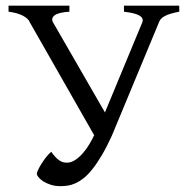

<svg xmlns="http://www.w3.org/2000/svg" viewBox="-20 -635 645 670"><path d="M605.5 -594.2Q572.3 -587.9 555.7 -579.3Q539.1 -570.8 534.7 -557.1L370.6 -162.1Q352.1 -121.6 335 -92.8Q317.9 -64 302 -44.2Q286.1 -24.4 271.5 -12.9Q256.8 -1.5 243.2 4.6Q229.5 10.7 216.6 12.7Q203.6 14.6 190.9 14.6Q171.9 14.6 156.5 9.5Q141.1 4.4 130.6 -2.4Q120.1 -9.3 114.3 -16.8Q108.4 -24.4 108.4 -28.8Q108.4 -31.7 112.1 -40.3Q115.7 -48.8 122.6 -60.1Q129.4 -71.3 138.4 -83.3Q147.5 -95.2 158.7 -105.5Q167 -93.8 174.3 -86.2Q181.6 -78.6 188.2 -74.5Q194.8 -70.3 200.9 -68.8Q207 -67.4 213.9 -67.4Q228.5 -67.4 242.7 -76.9Q256.8 -86.4 269.3 -100.6Q281.7 -114.7 291.7 -131.6Q301.8 -148.4 308.6 -163.1L84 -557.1Q79.6 -569.8 60.1 -580.1Q40.5 -590.3 9.8 -594.2V-615.2H222.2V-594.2Q184.1 -591.8 170.7 -581.5Q157.2 -571.3 165 -557.1L346.2 -242.7L476.6 -557.1Q481.9 -571.3 467.3 -580.3Q452.6 -589.4 412.6 -594.2V-615.2H605.5Z"/></svg>

Font: Noto Serif Devanagari
Style: Regular
Weight: 400
Designer: Monotype Design Team
Foundry: Monotype Imaging Inc.
Version: Version 1.01